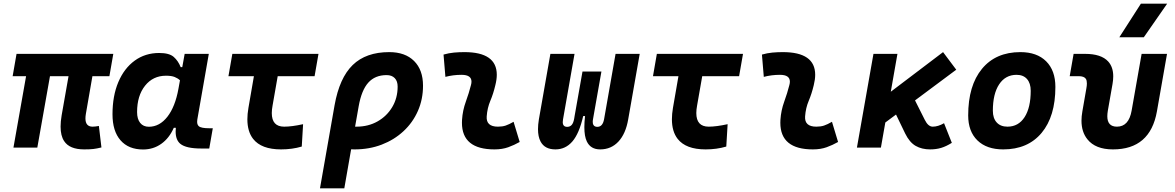

<svg xmlns="http://www.w3.org/2000/svg" viewBox="-20 -815 6485 1060"><path d="M444.8 9.8Q363.8 9.8 334 -36.1Q314.5 -65.4 314.5 -116.2Q314.5 -144 320.3 -178.2L358.4 -394.5H255.9L186 0H54.2L124 -394.5H49.8L71.3 -517.6H605.5L584 -394.5H490.2L454.1 -186.5Q451.7 -172.4 451.7 -161.1Q451.7 -115.7 491.2 -115.7Q498.5 -115.7 506.8 -116.7Q515.1 -117.7 525.9 -119.6L540 -1Q514.6 5.4 495.1 7.6Q475.6 9.8 444.8 9.8Z M986.3 -444.3 999.5 -517.6H1132.8L1069.3 -154.8Q1068.4 -148.4 1068.4 -142.6Q1068.4 -126.5 1077.6 -118.2Q1090.3 -106.9 1136.2 -106.9H1154.8L1135.3 4.9H1090.8Q1007.3 4.9 975.6 -21Q949.7 -42.5 949.7 -88.4Q949.7 -98.1 950.7 -109.4H939.5Q914.1 -51.8 870.1 -20.8Q826.2 10.3 770 10.3Q689.5 10.3 645.3 -40.5Q601.1 -91.3 601.1 -184.1Q601.1 -285.6 633.3 -361.8Q665.5 -438 723.6 -480.2Q781.7 -522.5 858.9 -522.5Q914.6 -522.5 939.2 -500.7Q963.9 -479 977.5 -444.3ZM896.5 -397Q824.7 -397 780.8 -341.8Q736.8 -286.6 736.8 -196.3Q736.8 -157.7 753.9 -136.5Q771 -115.2 801.8 -115.2Q860.8 -115.2 904.1 -170.4Q947.3 -225.6 965.3 -325.7L973.6 -371.6Q961.9 -382.8 944.3 -389.9Q926.8 -397 896.5 -397Z M1531.7 9.8Q1422.9 9.8 1377.4 -48.3Q1345.7 -88.9 1345.7 -156.7Q1345.7 -185.5 1351.6 -219.7L1381.8 -394.5H1241.2L1262.7 -517.6H1738.3L1716.8 -394.5H1513.2L1484.9 -232.9Q1480.5 -209.5 1480.5 -190.9Q1480.5 -115.7 1548.8 -115.7Q1590.8 -115.7 1653.3 -129.4L1646 -5.9Q1593.3 9.8 1531.7 9.8Z M2128.9 -527.3Q2216.8 -527.3 2266.1 -478.3Q2315.4 -429.2 2315.4 -341.8Q2315.4 -266.6 2287.1 -202.4Q2258.8 -138.2 2207.5 -90.6Q2156.2 -43 2087.4 -16.6Q2018.6 9.8 1937.5 9.8Q1928.2 9.8 1918.5 9.3L1880.9 224.6H1746.6L1827.1 -233.9Q1854 -384.8 1927.2 -456.1Q2000.5 -527.3 2128.9 -527.3ZM1960.4 -229.5 1940.4 -115.7Q1944.3 -115.7 1948.2 -115.7Q2013.2 -115.7 2064.5 -144.8Q2115.7 -173.8 2145.5 -223.9Q2175.3 -273.9 2175.3 -336.9Q2175.3 -367.2 2159.2 -383.8Q2143.1 -400.4 2114.3 -400.4Q2050.8 -400.4 2013.4 -358.9Q1976.1 -317.4 1960.4 -229.5Z M2815.4 -142.6 2849.1 -31.2Q2819.3 -14.2 2786.1 -2.2Q2752.9 9.8 2710 9.8Q2530.3 9.8 2530.3 -137.2Q2530.3 -145 2530.8 -153.3Q2534.2 -205.6 2551.8 -253.9Q2569.3 -302.2 2580.1 -345.2Q2583 -355.5 2583 -364.3Q2583 -401.9 2528.3 -401.9Q2481.9 -401.9 2439 -390.6L2428.7 -513.7Q2457.5 -522 2486.3 -524.7Q2515.1 -527.3 2543.9 -527.3Q2722.7 -527.3 2722.7 -402.3Q2722.7 -376.5 2714.8 -345.2Q2703.6 -297.4 2687 -258.3Q2670.4 -219.2 2667 -172.4Q2663.1 -115.7 2729 -115.7Q2753.4 -115.7 2771.7 -121.8Q2790 -127.9 2815.4 -142.6Z M3293.5 9.8Q3240.7 9.8 3219.7 -34.2Q3206.1 -62.5 3206.1 -112.8Q3206.1 -140.1 3210 -174.3H3199.7Q3177.7 -77.6 3139.9 -33.9Q3102.1 9.8 3046.4 9.8Q2987.3 9.8 2964.4 -33.7Q2950.2 -60.5 2950.2 -102.1Q2950.2 -126.5 2955.1 -156.2L3018.6 -517.6H3151.9L3088.4 -156.2Q3086.9 -147.9 3086.9 -141.1Q3086.9 -114.7 3111.3 -114.7Q3126.5 -114.7 3136 -125Q3145.5 -135.3 3149.9 -159.7L3152.3 -174.3L3195.8 -419.9H3300.3L3260.3 -193.4L3254.4 -159.7Q3252.4 -149.9 3252.4 -142.1Q3252.4 -130.9 3256.3 -125Q3262.7 -114.7 3277.8 -114.7Q3307.1 -114.7 3314.9 -156.2L3378.4 -517.6H3511.7L3448.2 -156.2Q3434.6 -76.7 3394.3 -33.4Q3354 9.8 3293.5 9.8Z M3875.5 9.8Q3766.6 9.8 3721.2 -48.3Q3689.5 -88.9 3689.5 -156.7Q3689.5 -185.5 3695.3 -219.7L3725.6 -394.5H3585L3606.4 -517.6H4082L4060.5 -394.5H3856.9L3828.6 -232.9Q3824.2 -209.5 3824.2 -190.9Q3824.2 -115.7 3892.6 -115.7Q3934.6 -115.7 3997.1 -129.4L3989.7 -5.9Q3937 9.8 3875.5 9.8Z M4573.2 -142.6 4606.9 -31.2Q4577.1 -14.2 4543.9 -2.2Q4510.7 9.8 4467.8 9.8Q4288.1 9.8 4288.1 -137.2Q4288.1 -145 4288.6 -153.3Q4292 -205.6 4309.6 -253.9Q4327.1 -302.2 4337.9 -345.2Q4340.8 -355.5 4340.8 -364.3Q4340.8 -401.9 4286.1 -401.9Q4239.7 -401.9 4196.8 -390.6L4186.5 -513.7Q4215.3 -522 4244.1 -524.7Q4272.9 -527.3 4301.8 -527.3Q4480.5 -527.3 4480.5 -402.3Q4480.5 -376.5 4472.7 -345.2Q4461.4 -297.4 4444.8 -258.3Q4428.2 -219.2 4424.8 -172.4Q4420.9 -115.7 4486.8 -115.7Q4511.2 -115.7 4529.5 -121.8Q4547.9 -127.9 4573.2 -142.6Z M4710.9 0 4802.2 -517.6H4934.6L4897.9 -308.6L5186.5 -527.3L5259.3 -430.2L5031.7 -260.7L5085.4 -153.8Q5104 -115.7 5129.4 -115.7Q5158.7 -115.7 5191.9 -134.8L5234.9 -26.4Q5203.6 -6.8 5175.8 1.5Q5147.9 9.8 5115.2 9.8Q5069.3 9.8 5035.4 -9.5Q5001.5 -28.8 4977.5 -77.6L4926.8 -182.6L4867.7 -138.7L4843.3 0Z M5518.6 9.8Q5427.2 9.8 5376.2 -39.8Q5325.2 -89.4 5325.2 -177.7Q5325.2 -342.8 5401.4 -435.1Q5477.5 -527.3 5613.3 -527.3Q5704.6 -527.3 5755.6 -476.6Q5806.6 -425.8 5806.6 -335Q5806.6 -172.4 5730.5 -81.3Q5654.3 9.8 5518.6 9.8ZM5542 -115.7Q5602.5 -115.7 5636.5 -168.2Q5670.4 -220.7 5670.4 -314Q5670.4 -355.5 5649.9 -378.7Q5629.4 -401.9 5592.3 -401.9Q5530.8 -401.9 5496.1 -349.4Q5461.4 -296.9 5461.4 -203.6Q5461.4 -162.1 5482.7 -138.9Q5503.9 -115.7 5542 -115.7Z M6124.5 9.8Q6027.8 9.8 5983.4 -45.9Q5950.7 -86.4 5950.7 -148.9Q5950.7 -172.9 5955.6 -200.2L5977.5 -326.2Q5980.5 -342.3 5980.5 -354Q5980.5 -370.6 5975.1 -379.4Q5965.3 -394.5 5935.1 -394.5H5885.7L5907.2 -517.6H5970.7Q6059.6 -517.6 6098.1 -475.6Q6126 -444.8 6126 -393.6Q6126 -374 6122.1 -351.6L6096.2 -204.1Q6093.3 -187 6093.3 -173.3Q6093.3 -115.7 6146.5 -115.7Q6211.9 -115.7 6227.5 -204.1L6282.7 -517.6H6422.9L6367.2 -200.2Q6330.1 9.8 6124.5 9.8ZM6159.7 -609.4 6278.8 -794.9H6423.8L6294.9 -609.4Z"/></svg>

Font: CaskaydiaCove NFP
Style: Bold Italic
Weight: 700
Italic angle: -10°
Designer: Aaron Bell
Foundry: Saja Typeworks
Version: Version 2111.001; VTT 6.35;Nerd Fonts 3.1.1